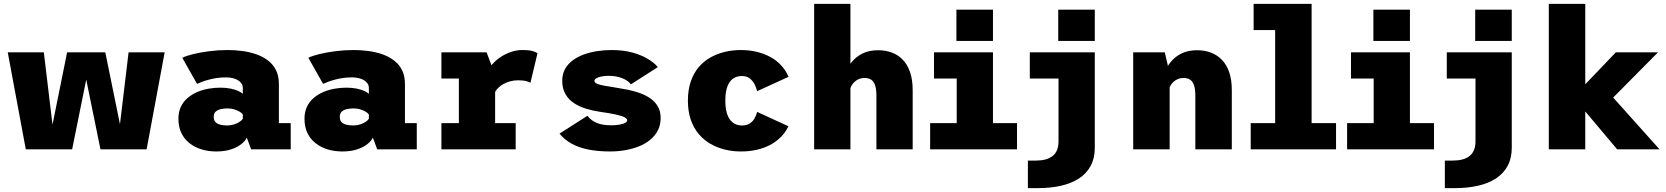

<svg xmlns="http://www.w3.org/2000/svg" viewBox="-20 -770 8590 990"><path d="M498 0 396 -500H523L625 0ZM113 0 20 -500H206L266 0ZM225 0 326 -500H453L352 0ZM583 0 643 -500H829L736 0Z M1095 11Q1054.5 11 1019.2 0.2Q984 -10.5 957 -31.8Q930 -53 915 -84.5Q900 -116 900 -157.5Q900 -193 912.8 -219.8Q925.5 -246.5 947.8 -265.2Q970 -284 997.8 -295.8Q1025.5 -307.5 1056 -312.8Q1086.5 -318 1116 -318Q1146 -318 1169.8 -313Q1193.5 -308 1209.5 -300.5Q1225.5 -293 1232 -286V-316Q1232 -328.5 1225.8 -338.5Q1219.5 -348.5 1208 -355.8Q1196.5 -363 1180.5 -367Q1164.5 -371 1145 -371Q1120.5 -371 1098.5 -367.8Q1076.5 -364.5 1057.8 -359.5Q1039 -354.5 1023.2 -348.8Q1007.5 -343 996 -337.5L920 -472Q939.5 -482 976.2 -491Q1013 -500 1059.2 -506Q1105.5 -512 1154 -512Q1190.5 -512 1227.8 -507.2Q1265 -502.5 1299 -491Q1333 -479.5 1360 -459.5Q1387 -439.5 1402.5 -409.5Q1418 -379.5 1418 -337V-135H1479V0H1275L1252.5 -60.5Q1245.5 -44.5 1225.5 -28Q1205.5 -11.5 1172.8 -0.2Q1140 11 1095 11ZM1151.5 -123Q1170 -123 1187 -128.5Q1204 -134 1216 -142.2Q1228 -150.5 1232 -158V-179Q1228 -186.5 1216.2 -193.8Q1204.5 -201 1188 -206Q1171.5 -211 1153.5 -211Q1136 -211 1119.5 -207.5Q1103 -204 1092.5 -194.8Q1082 -185.5 1082 -167.5Q1082 -149.5 1091.5 -140Q1101 -130.5 1117 -126.8Q1133 -123 1151.5 -123Z M1745 11Q1704.5 11 1669.2 0.2Q1634 -10.5 1607 -31.8Q1580 -53 1565 -84.5Q1550 -116 1550 -157.5Q1550 -193 1562.8 -219.8Q1575.5 -246.5 1597.8 -265.2Q1620 -284 1647.8 -295.8Q1675.5 -307.5 1706 -312.8Q1736.5 -318 1766 -318Q1796 -318 1819.8 -313Q1843.5 -308 1859.5 -300.5Q1875.5 -293 1882 -286V-316Q1882 -328.5 1875.8 -338.5Q1869.5 -348.5 1858 -355.8Q1846.5 -363 1830.5 -367Q1814.5 -371 1795 -371Q1770.5 -371 1748.5 -367.8Q1726.5 -364.5 1707.8 -359.5Q1689 -354.5 1673.2 -348.8Q1657.5 -343 1646 -337.5L1570 -472Q1589.5 -482 1626.2 -491Q1663 -500 1709.2 -506Q1755.5 -512 1804 -512Q1840.5 -512 1877.8 -507.2Q1915 -502.5 1949 -491Q1983 -479.5 2010 -459.5Q2037 -439.5 2052.5 -409.5Q2068 -379.5 2068 -337V-135H2129V0H1925L1902.5 -60.5Q1895.5 -44.5 1875.5 -28Q1855.5 -11.5 1822.8 -0.2Q1790 11 1745 11ZM1801.5 -123Q1820 -123 1837 -128.5Q1854 -134 1866 -142.2Q1878 -150.5 1882 -158V-179Q1878 -186.5 1866.2 -193.8Q1854.5 -201 1838 -206Q1821.5 -211 1803.5 -211Q1786 -211 1769.5 -207.5Q1753 -204 1742.5 -194.8Q1732 -185.5 1732 -167.5Q1732 -149.5 1741.5 -140Q1751 -130.5 1767 -126.8Q1783 -123 1801.5 -123Z M2256 0V-135H2346V-365H2256V-500H2489L2533 -384V-135H2639V0ZM2530 -288 2473 -320Q2473 -355 2485.2 -384.8Q2497.5 -414.5 2518 -438Q2538.5 -461.5 2564.5 -478Q2590.5 -494.5 2618.2 -503.2Q2646 -512 2672 -512Q2712.5 -512 2730.2 -505.5Q2748 -499 2751.5 -495.5L2715 -343Q2711.5 -346.5 2695.5 -351.2Q2679.5 -356 2651 -356Q2631 -356 2611.8 -351Q2592.5 -346 2575.8 -336.8Q2559 -327.5 2547 -315Q2535 -302.5 2530 -288Z M3126 11Q3064 11 3014.5 1.2Q2965 -8.5 2927.8 -29Q2890.5 -49.5 2865 -81L3009 -173Q3019 -159.5 3031.8 -150.2Q3044.5 -141 3060 -135Q3075.5 -129 3093.8 -126.5Q3112 -124 3132 -124Q3148.5 -124 3163.2 -125.8Q3178 -127.5 3189.5 -130.8Q3201 -134 3207.5 -138.8Q3214 -143.5 3214 -149.5Q3214 -158.5 3199.5 -165.8Q3185 -173 3154.2 -179.8Q3123.5 -186.5 3073.5 -193.5Q3036 -199 3001 -209.8Q2966 -220.5 2938.5 -239Q2911 -257.5 2895 -285.8Q2879 -314 2879 -354Q2879 -387.5 2893 -413.2Q2907 -439 2931.8 -457.8Q2956.5 -476.5 2989 -488.5Q3021.5 -500.5 3058 -506.2Q3094.5 -512 3132 -512Q3194 -512 3241.8 -498.8Q3289.5 -485.5 3322.2 -465.2Q3355 -445 3372 -424L3233 -335Q3226.5 -344.5 3215.2 -352.5Q3204 -360.5 3189 -366.5Q3174 -372.5 3156.5 -375.8Q3139 -379 3120 -379Q3105 -379 3091.5 -377.2Q3078 -375.5 3067.5 -372Q3057 -368.5 3051 -363.8Q3045 -359 3045 -352.5Q3045 -344 3058.2 -338.2Q3071.5 -332.5 3096.5 -328Q3121.5 -323.5 3157 -318Q3184 -314 3215.2 -307.8Q3246.5 -301.5 3276.8 -291Q3307 -280.5 3331.8 -263.8Q3356.5 -247 3371.5 -222Q3386.5 -197 3386.5 -162Q3386.5 -126 3372.2 -98Q3358 -70 3332.8 -49.2Q3307.5 -28.5 3274.2 -15.2Q3241 -2 3203.2 4.5Q3165.5 11 3126 11Z M3800 11Q3758.5 11 3718.8 1.5Q3679 -8 3644.2 -27.8Q3609.5 -47.5 3583.2 -78.5Q3557 -109.5 3542 -152.2Q3527 -195 3527 -251Q3527 -307.5 3542 -350.5Q3557 -393.5 3583.2 -424.2Q3609.5 -455 3644.2 -474.2Q3679 -493.5 3718.8 -502.8Q3758.5 -512 3800 -512Q3843 -512 3881 -503Q3919 -494 3951 -476.8Q3983 -459.5 4007.2 -433.8Q4031.5 -408 4046 -374L3884 -300Q3880 -317 3871 -335Q3862 -353 3846 -365.5Q3830 -378 3805.5 -378Q3787.5 -378 3772 -371.5Q3756.5 -365 3744.8 -350.2Q3733 -335.5 3726.5 -311Q3720 -286.5 3720 -251Q3720 -216 3726.5 -191.8Q3733 -167.5 3744.8 -152.2Q3756.5 -137 3772 -130Q3787.5 -123 3805.5 -123Q3830 -123 3846 -133.5Q3862 -144 3871 -160.2Q3880 -176.5 3884 -193L4045.5 -119Q4030 -87.5 4006 -63.2Q3982 -39 3950.5 -22.5Q3919 -6 3881.2 2.5Q3843.5 11 3800 11Z M4178 0V-750H4365V0ZM4499 0V-276Q4499 -309 4492.5 -329.2Q4486 -349.5 4472.5 -358.8Q4459 -368 4438 -368Q4421.5 -368 4408.2 -362.2Q4395 -356.5 4385 -346.8Q4375 -337 4369 -325.2Q4363 -313.5 4361 -302L4327 -323Q4327 -355 4337.8 -388Q4348.5 -421 4370.8 -449Q4393 -477 4427 -494Q4461 -511 4507.5 -511Q4546 -511 4578.5 -499Q4611 -487 4635 -462Q4659 -437 4672.5 -398Q4686 -359 4686 -305V0Z M4776 0V-135H4913V-365H4796V-500H5100V-135H5224V0ZM4911.5 -720H5100V-559H4911.5Z M5280 200V58H5321Q5349 58 5370.5 52.2Q5392 46.5 5407.2 34.5Q5422.5 22.5 5430.2 3.8Q5438 -15 5438 -41V-365H5290V-500H5625V-8Q5625 45.5 5604 84.8Q5583 124 5544.5 149.5Q5506 175 5452 187.5Q5398 200 5332 200ZM5436.5 -720H5625V-559H5436.5Z M5823 0V-500H5986L6011 -392V0ZM6143.5 0V-276Q6143.5 -309 6137 -329.2Q6130.5 -349.5 6117 -358.8Q6103.5 -368 6082.5 -368Q6066 -368 6052.8 -362.2Q6039.5 -356.5 6029.5 -346.8Q6019.5 -337 6013.5 -325.2Q6007.5 -313.5 6005.5 -302L5971.5 -323Q5971.5 -355 5982.2 -388Q5993 -421 6015.2 -449Q6037.5 -477 6071.5 -494Q6105.5 -511 6152 -511Q6190.5 -511 6223 -499Q6255.5 -487 6280 -462Q6304.5 -437 6318 -398Q6331.5 -359 6331.5 -305V0Z M6429 0V-135H6555V-615H6444V-750H6743V-135H6869V0Z M6926 0V-135H7063V-365H6946V-500H7250V-135H7374V0ZM7061.5 -720H7250V-559H7061.5Z M7430 200V58H7471Q7499 58 7520.5 52.2Q7542 46.5 7557.2 34.5Q7572.5 22.5 7580.2 3.8Q7588 -15 7588 -41V-365H7440V-500H7775V-8Q7775 45.5 7754 84.8Q7733 124 7694.5 149.5Q7656 175 7602 187.5Q7548 200 7482 200ZM7586.5 -720H7775V-559H7586.5Z M7966 0V-750H8154V-332.5H8224V-198.5H8154V0ZM8318.5 0 8081 -282 8280 -287 8537 0ZM8282 -251 8103 -282 8311.5 -500H8529Z"/></svg>

Font: Trispace Thin ExtraBold
Style: Regular
Weight: 800
Version: Version 1.210